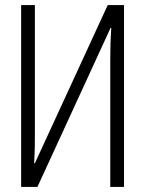

<svg xmlns="http://www.w3.org/2000/svg" viewBox="-20 -734 570 754"><path d="M63 0H127L414 -624H417C414 -581 413 -543 413 -500V0H467V-714H403L117 -93H114C117 -142 117 -175 117 -212V-714H63Z"/></svg>

Font: Noto Sans Mono Condensed Light
Style: Regular
Weight: 300
Width: 3
Designer: Monotype Design Team
Foundry: Monotype Imaging Inc.
Version: Version 2.014